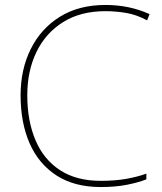

<svg xmlns="http://www.w3.org/2000/svg" viewBox="-20 -744 654 774"><path d="M405 -699Q305 -699 234.5 -655Q164 -611 127 -534.5Q90 -458 90 -360Q90 -257 123 -179Q156 -101 222 -58Q288 -15 386 -15Q444 -15 489 -23Q534 -31 570 -44V-21Q537 -8 491 1Q445 10 386 10Q280 10 208 -36.5Q136 -83 99.5 -166Q63 -249 63 -360Q63 -464 104 -546.5Q145 -629 221.5 -676.5Q298 -724 405 -724Q502 -724 583 -687L573 -662Q530 -685 488 -692Q446 -699 405 -699Z"/></svg>

Font: Noto Sans Myanmar UI Thin
Style: Regular
Weight: 100
Designer: Monotype Design Team
Foundry: Monotype Imaging Inc.
Version: Version 2.103; ttfautohint (v1.8.4.7-5d5b)